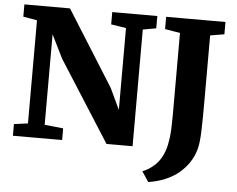

<svg xmlns="http://www.w3.org/2000/svg" viewBox="-60 -816 1336 1082"><g transform="rotate(5 608.0 -275.0)"><path d="M113 -76.5V-660Q93.5 -663.5 73.8 -666.8Q54 -670 34.5 -673.5V-743H292.5L560 -317L616.5 -197V-660L531.5 -673.5V-743H786.5V-673.5L711.5 -660V0H564L273 -456.5L207.5 -589V-77L313 -66V0H34.5V-66ZM778.5 135.5Q813.5 123.5 848.2 91.5Q883 59.5 901 6Q911 -24 916.5 -68Q922 -112 922 -191V-659L836.5 -673.5V-743H1172V-673.5L1092.5 -660V-275Q1092.5 -180.5 1090.2 -115Q1088 -49.5 1078 -14.5Q1055.5 65.5 989.2 121Q923 176.5 817 193.5Z"/></g></svg>

Font: Merriweather Black
Style: Regular
Weight: 900
Designer: Eben Sorkin
Foundry: Eben Sorkin
Version: Version 2.200;gftools[0.9.31]